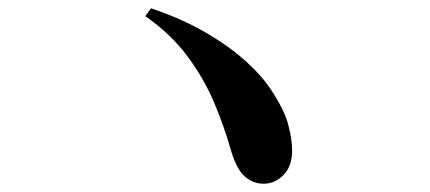

<svg xmlns="http://www.w3.org/2000/svg" viewBox="-20 -589 1040 464"><path d="M617 -145Q592 -145 572 -162Q552 -179 538 -226Q522 -283 497.5 -341Q473 -399 433 -453Q393 -507 331 -550L345 -569Q419 -544 476 -511Q533 -478 573 -442Q613 -406 635 -372Q667 -324 676.5 -288Q686 -252 686 -225Q686 -188 665.5 -166.5Q645 -145 617 -145Z"/></svg>

Font: Noto Serif TC
Style: Bold
Weight: 700
Designer: Ryoko NISHIZUKA 西塚涼子 (kana & ideographs); Frank Grießhammer (Latin, Greek & Cyrillic); Wenlong ZHANG 张文龙 (bopomofo); San
Foundry: Adobe
Version: Version 2.002-H1;hotconv 1.1.0;makeotfexe 2.6.0